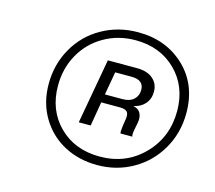

<svg xmlns="http://www.w3.org/2000/svg" viewBox="-80 -835 790 707"><g transform="rotate(15 315.0 -482.0)"><path d="M344.2 -226.1Q275.4 -226.1 219 -255.6Q162.6 -285.2 128.9 -341.1Q95.2 -397 95.2 -469.2Q95.2 -543.9 130.4 -605.7Q165.5 -667.5 227.5 -702.6Q289.6 -737.8 365.2 -737.8Q472.2 -737.8 542.5 -670.9Q612.8 -604 612.8 -496.1Q612.8 -420.4 577.1 -358.4Q541.5 -296.4 480 -261.2Q418.5 -226.1 344.2 -226.1ZM345.2 -258.8Q445.3 -258.8 511.7 -326.7Q578.1 -394.5 578.1 -494.1Q578.1 -587.9 517.8 -647.5Q457.5 -707 363.8 -707Q297.4 -707 243.7 -676Q189.9 -645 159.9 -591.3Q129.9 -537.6 129.9 -472.2Q129.9 -378.4 189.9 -318.6Q250 -258.8 345.2 -258.8ZM238.8 -360.8 283.2 -608.9H395Q433.1 -608.9 455.1 -590.3Q477.1 -571.8 477.1 -541Q477.1 -513.7 461.2 -495.1Q445.3 -476.6 418.9 -471.2V-470.2Q437.5 -466.8 445.3 -452.1Q453.1 -437.5 449.2 -416L443.8 -388.2Q439.9 -369.1 442.9 -360.8H397.9Q395.5 -368.2 398.9 -390.1L402.8 -416Q406.2 -436 398.9 -444.6Q391.6 -453.1 371.1 -453.1H299.8L284.2 -360.8ZM382.8 -573.2H320.8L305.2 -484.9H372.1Q399.9 -484.9 415 -498.8Q430.2 -512.7 430.2 -535.2Q430.2 -573.2 382.8 -573.2Z"/></g></svg>

Font: Hubot Sans
Style: Italic
Weight: 400
Italic angle: -10°
Designer: Deni Anggara
Foundry: GitHub
Version: Version 1.001;gftools[0.9.31]